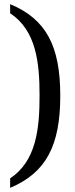

<svg xmlns="http://www.w3.org/2000/svg" viewBox="-20 -779 363 927"><path d="M29 82V128C202 55 271 -75 271 -317C271 -558 202 -687 29 -759V-715C155 -632 171 -476 171 -317C171 -158 155 -1 29 82Z"/></svg>

Font: Noto Serif Ethiopic SemiCondensed
Style: Regular
Weight: 400
Width: 4
Designer: Monotype Design Team
Foundry: Monotype Imaging Inc.
Version: Version 2.102